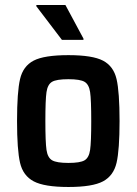

<svg xmlns="http://www.w3.org/2000/svg" viewBox="-20 -738 545 766"><path d="M48 -255Q48 -371 60 -422.5Q72 -474 114 -496Q156 -518 253 -518Q349 -518 391 -496Q433 -474 445 -422.5Q457 -371 457 -255Q457 -140 445 -88.5Q433 -37 391 -14.5Q349 8 253 8Q157 8 114.5 -14.5Q72 -37 60 -88.5Q48 -140 48 -255ZM344 -255Q344 -340 339.5 -370.5Q335 -401 317.5 -411.5Q300 -422 253 -422Q205 -422 187.5 -411.5Q170 -401 165.5 -370.5Q161 -340 161 -255Q161 -171 165.5 -140Q170 -109 188 -98.5Q206 -88 253 -88Q300 -88 317.5 -98.5Q335 -109 339.5 -140Q344 -171 344 -255ZM227 -579 125 -713V-718H241L313 -584V-579Z"/></svg>

Font: Saira Semi Condensed Medium
Style: Regular
Weight: 500
Width: 4
Designer: Hector Gatti with collaboration of the Omnibus-Type team
Foundry: Omnibus-Type
Version: Version 1.001; ttfautohint (v1.8)